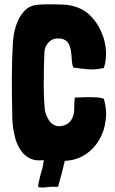

<svg xmlns="http://www.w3.org/2000/svg" viewBox="-20 -713 516 863"><path d="M33.2 -356.4Q33.2 -271.5 35.2 -194.3Q35.2 -190.4 35.2 -183.6Q36.1 -148.4 43.9 -111.3Q50.8 -75.2 67.4 -46.9Q83 -18.6 109.4 -3.9Q135.7 11.7 176.8 6.8Q176.8 7.8 176.8 9.8Q174.8 24.4 170.9 42Q166 59.6 161.1 76.2Q157.2 92.8 154.3 106.4Q151.4 120.1 151.4 125Q151.4 127.9 152.3 127.9Q161.1 129.9 171.9 129.9Q181.6 129.9 194.3 127.9Q217.8 125 241.2 127Q241.2 126 241.2 125Q249 98.6 257.8 65.4Q265.6 31.2 271.5 8.8Q271.5 9.8 272.5 9.8Q272.5 9.8 274.4 9.8Q326.2 6.8 365.2 -19.5Q404.3 -45.9 426.8 -85.9Q450.2 -126 455.1 -174.8Q457 -187.5 457 -200.2Q457 -235.4 446.3 -269.5Q431.6 -274.4 414.1 -275.4Q397.5 -276.4 378.9 -276.4Q361.3 -276.4 344.7 -275.4Q328.1 -274.4 316.4 -274.4Q313.5 -251 313.5 -225.6Q314.5 -201.2 303.7 -179.7Q293.9 -160.2 275.4 -152.3Q255.9 -143.6 235.4 -146.5Q210.9 -153.3 199.2 -173.8Q186.5 -194.3 181.6 -217.8Q175.8 -283.2 176.8 -348.6Q176.8 -414.1 179.7 -480.5Q181.6 -505.9 200.2 -524.4Q217.8 -542 246.1 -540Q252.9 -540 255.9 -539.1Q278.3 -534.2 287.1 -518.6Q295.9 -503.9 298.8 -484.4Q301.8 -464.8 302.7 -444.3Q303.7 -423.8 309.6 -409.2Q310.5 -409.2 311.5 -409.2Q346.7 -404.3 378.9 -401.4Q410.2 -399.4 444.3 -407.2Q445.3 -407.2 445.3 -407.2Q446.3 -408.2 447.3 -408.2Q459 -446.3 456.1 -487.3Q453.1 -529.3 436.5 -566.4Q421.9 -603.5 394.5 -633.8Q368.2 -664.1 331.1 -678.7Q299.8 -690.4 265.6 -692.4Q243.2 -693.4 220.7 -693.4Q209 -693.4 197.3 -693.4Q191.4 -693.4 185.5 -693.4Q167 -693.4 148.4 -691.4Q123 -689.5 102.5 -675.8Q72.3 -650.4 57.6 -613.3Q43 -576.2 39.1 -535.2Q38.1 -531.2 38.1 -524.4Q33.2 -442.4 33.2 -356.4Z"/></svg>

Font: Londrina Solid
Style: NNS
Weight: 400
Designer: Marcelo Magalhaes
Version: Version 1.002